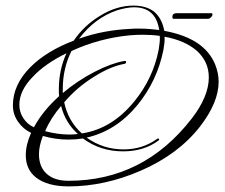

<svg xmlns="http://www.w3.org/2000/svg" viewBox="-20 -639 803 685"><path d="M225 26Q149 26 108 -6Q72 -35 72 -85Q72 -123 91 -165Q63 -178 44.5 -204.5Q26 -231 26 -263Q26 -337 89 -400Q146 -457 243 -494Q280 -548 336 -582Q395 -619 456 -619Q501 -619 529 -598Q558 -574 566 -529Q710 -503 748 -408Q760 -378 760 -347Q760 -274 694 -188Q616 -88 482 -30Q353 26 225 26ZM262 -501Q307 -517 353 -525.5Q399 -534 445 -536Q453 -537 461.5 -537Q470 -537 477 -537Q496 -537 514 -535.5Q532 -534 548 -532Q536 -613 458 -613Q433 -613 397 -602Q318 -575 262 -501ZM272 -163Q379 -179 459 -277Q526 -359 546 -461Q548 -474 549.5 -486.5Q551 -499 550 -511Q536 -513 520.5 -514Q505 -515 489 -515Q478 -515 466.5 -514.5Q455 -514 443 -513Q390 -508 337.5 -494Q285 -480 235 -457Q204 -395 204 -322V-307Q256 -351 318 -383Q347 -398 373 -407.5Q399 -417 421 -421Q430 -423 430 -418Q430 -412 423 -411Q374 -402 317 -366Q256 -329 209 -274Q223 -207 272 -163ZM224 6Q492 6 664 -216Q725 -295 725 -363Q725 -419 682 -458Q639 -495 567 -508Q568 -497 566.5 -485.5Q565 -474 563 -461Q552 -406 529 -357Q506 -308 471 -265Q395 -172 289 -148Q348 -106 421 -106Q489 -106 541 -144L544 -145Q546 -145 548 -143Q548 -140 546 -138Q494 -99 419 -99Q338 -99 276 -145Q263 -143 250.5 -142Q238 -141 224 -141Q178 -141 133 -154Q119 -118 119 -89Q119 -44 146.5 -19Q174 6 224 6ZM101 -185Q133 -244 191 -296Q190 -302 190 -308.5Q190 -315 190 -322Q190 -389 217 -449Q141 -412 97 -365Q49 -316 49 -265Q49 -239 63.5 -217Q78 -195 101 -185ZM228 -159Q236 -159 243.5 -159.5Q251 -160 258 -161Q213 -201 198 -261Q161 -218 141 -171Q186 -159 228 -159ZM597 -572Q595 -576 595 -579Q595 -592 611 -592H736Q738 -590 738 -587Q738 -583 733 -577.5Q728 -572 723 -572Z"/></svg>

Font: Passions Conflict
Style: Regular
Weight: 400
Designer: Robert E. Leuschke
Foundry: Robert E. Leuschke
Version: Version 1.010; ttfautohint (v1.8.3)